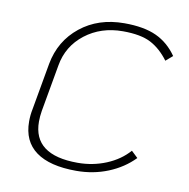

<svg xmlns="http://www.w3.org/2000/svg" viewBox="-62 -541 602 612"><g transform="rotate(10 239.0 -235.0)"><path d="M48 -119Q48 -140 52 -159L79 -311Q93 -387 151 -433.5Q209 -480 293 -480Q357 -480 397 -461.5Q437 -443 464 -404L442 -385Q416 -420 383.5 -437Q351 -454 293 -454Q222 -454 171 -414.5Q120 -375 109 -311L82 -159Q79 -141 79 -124Q79 -16 223 -16Q272 -16 315.5 -34Q359 -52 387 -84L408 -64Q374 -29 326 -9.5Q278 10 223 10Q137 10 92.5 -22.5Q48 -55 48 -119Z"/></g></svg>

Font: KoHo ExtraLight
Style: Italic
Weight: 275
Italic angle: -10°
Version: Version 1.000; ttfautohint (v1.6)